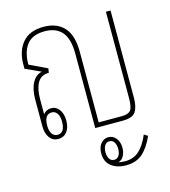

<svg xmlns="http://www.w3.org/2000/svg" viewBox="-114 -648 852 960"><g transform="rotate(-15 311.5 -168.0)"><path d="M127 5Q99 5 82.5 -17.5Q66 -40 66 -77V-216Q66 -268 84 -301.5Q102 -335 133 -341V-342L54 -378V-401Q54 -470 90.5 -513Q127 -556 200 -556Q268 -556 305.5 -515Q343 -474 343 -389V-23H463Q495 -23 508 -37.5Q521 -52 521 -102V-548H545V-97Q545 -49 528.5 -24.5Q512 0 462 0H319V-384Q319 -462 288.5 -497.5Q258 -533 200 -533Q135 -533 106.5 -495.5Q78 -458 78 -393L170 -349L166 -327Q126 -327 108 -296Q90 -265 90 -212V-133Q106 -153 131 -153Q157 -153 173 -131Q189 -109 189 -74Q189 -38 172.5 -16.5Q156 5 127 5ZM128 -16Q167 -16 167 -74Q167 -102 156.5 -117Q146 -132 129 -132Q90 -132 90 -74Q90 -46 100.5 -31Q111 -16 128 -16ZM421 220Q374 220 344.5 197Q315 174 315 131Q315 98 331 79.5Q347 61 370 61Q393 61 409 80Q425 99 425 131Q425 153 415 172Q405 191 386 195Q394 197 403.5 198Q413 199 421 199Q465 199 494 172.5Q523 146 545 94L564 106Q540 161 507 190.5Q474 220 421 220ZM370 178Q386 178 394.5 164.5Q403 151 403 131Q403 109 394.5 95.5Q386 82 370 82Q354 82 345.5 95.5Q337 109 337 131Q337 151 345.5 164.5Q354 178 370 178Z"/></g></svg>

Font: Noto Sans Thai Looped ExtraCondensed Thin
Style: Regular
Weight: 100
Width: 2
Designer: Sasikarn Vongin, Ben Mitchell
Foundry: The Fontpad Ltd
Version: Version 1.001; ttfautohint (v1.8.4.7-5d5b)